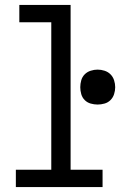

<svg xmlns="http://www.w3.org/2000/svg" viewBox="-20 -755 540 775"><path d="M44 0V-70H187V-665H58V-735H265V-70H394V0ZM374 -333Q360 -333 346 -337Q332 -341 322 -351Q312 -361 308 -375Q304 -389 304 -403Q304 -417 308 -431Q312 -445 322 -455Q332 -465 346 -469.5Q360 -474 374 -474Q388 -474 402 -469.5Q416 -465 426 -455Q436 -445 440.5 -431Q445 -417 445 -403Q445 -389 440.5 -375Q436 -361 426 -351Q416 -341 402 -337Q388 -333 374 -333Z"/></svg>

Font: Zed Mono
Style: Regular
Weight: 400
Monospace: yes
Designer: Belleve Invis
Foundry: Belleve Invis
Version: Version 1.0.0; ttfautohint (v1.8.4)